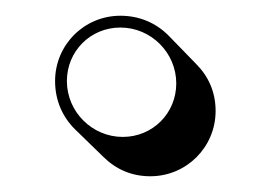

<svg xmlns="http://www.w3.org/2000/svg" viewBox="-20 -441 344 244"><path d="M50 -338C50 -314 59 -293 75 -277L111 -242C127 -226 147 -217 171 -217C217 -217 254 -254 254 -300C254 -324 245 -344 229 -360L194 -396C178 -412 157 -421 133 -421C87 -421 50 -384 50 -338ZM65 -338C65 -376 95 -406 133 -406C172 -406 204 -374 204 -335C204 -297 174 -267 136 -267C97 -267 65 -299 65 -338Z"/></svg>

Font: Blanket
Style: Poster
Weight: 900
Foundry: Cannot Into Space Fonts
Version: Version 0.9